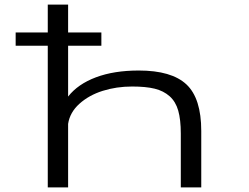

<svg xmlns="http://www.w3.org/2000/svg" viewBox="-20 -820 1090 840"><path d="M189 0V-620H48.5V-678H189V-800H278V-678H423.5V-620H278V-397.5Q320.5 -452 399.8 -481.8Q479 -511.5 587 -511.5Q730.5 -511.5 795.5 -450.8Q860.5 -390 860.5 -247V0H771V-235.5Q771 -296.5 759.8 -336Q748.5 -375.5 722 -399Q695.5 -422.5 656.8 -432Q618 -441.5 558 -441.5Q489.5 -441.5 429.2 -422.5Q369 -403.5 327.2 -365.8Q285.5 -328 278 -278V0Z"/></svg>

Font: League Mono Extended Light
Style: Regular
Weight: 300
Width: 9
Designer: Tyler Finck
Foundry: The League of Moveable Type / Tyler Finck
Version: Version 2.210